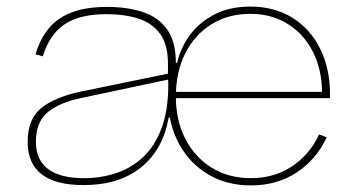

<svg xmlns="http://www.w3.org/2000/svg" viewBox="-20 -555 1073 583"><path d="M742 8Q668.5 8 612.5 -25.2Q556.5 -58.5 524.2 -117.2Q492 -176 490 -253L512 -364H518Q527 -407 555 -446.2Q583 -485.5 629.5 -510.2Q676 -535 740 -535Q813.5 -535 868 -501Q922.5 -467 952.2 -407Q982 -347 982 -269Q982 -267 982 -263.5Q982 -260 982 -257H958Q958 -260 958 -263.8Q958 -267.5 958 -271Q958 -342.5 930.5 -397Q903 -451.5 854 -482.2Q805 -513 740 -513Q673 -513 622 -481.2Q571 -449.5 542.5 -393Q514 -336.5 514 -262Q514 -189 543 -133Q572 -77 623.2 -45.5Q674.5 -14 742 -14Q812.5 -14 866.5 -49.8Q920.5 -85.5 949 -147L972 -138Q940.5 -70.5 880.8 -31.2Q821 8 742 8ZM234 7Q148.5 7 106.2 -26Q64 -59 64 -124Q64 -193 104.2 -226Q144.5 -259 221 -276L498 -333V-315L225 -257Q158.5 -243 123.8 -213.2Q89 -183.5 89 -125Q89 -69.5 126 -41.8Q163 -14 235 -14Q285 -14 331 -28.8Q377 -43.5 413 -76.5Q449 -109.5 470 -164.2Q491 -219 491 -299L502 -198H492Q475.5 -101.5 408.8 -47.2Q342 7 234 7ZM514 -266H492L491 -299L490 -327V-362Q490 -419 466.5 -451.8Q443 -484.5 401 -498.2Q359 -512 304 -512Q222.5 -512 176.5 -481.5Q130.5 -451 110 -384L88 -390Q101.5 -436.5 127.8 -468.5Q154 -500.5 197.2 -517.2Q240.5 -534 305 -534Q367.5 -534 414.5 -518.2Q461.5 -502.5 487.8 -465.2Q514 -428 514 -364ZM505 -257V-276H974L980 -257Z"/></svg>

Font: Hepta Slab ExtraLight ExtraLight
Style: Regular
Weight: 250
Version: Version 1.102